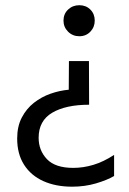

<svg xmlns="http://www.w3.org/2000/svg" viewBox="-20 -537 492 730"><path d="M413.8 52V132.2Q387.5 147.7 344.9 160.3Q302.3 172.8 254.5 172.8Q191.9 172.8 144.8 151.6Q97.7 130.4 71.5 89.4Q45.3 48.4 45.3 -10.2Q45.3 -56.6 62.9 -90.2Q80.5 -123.8 109 -146.2Q137.6 -168.6 172.1 -180.7Q206.6 -192.8 241.4 -195.9L242.1 -304.8H318.2L318.8 -138.8Q230.1 -138.8 178.5 -108.4Q126.9 -77.9 126.9 -13.2Q126.9 35 158.6 68.2Q190.2 101.3 258.5 101.3Q296.5 101.3 334.9 89.8Q373.3 78.3 413.8 52ZM340.2 -458.6Q340.2 -434 323.6 -416.6Q307 -399.2 281.6 -399.2Q256.3 -399.2 238.8 -416.6Q221.4 -434 221.4 -458.6Q221.4 -484 238.8 -500.6Q256.3 -517.2 281.6 -517.2Q307 -517.2 323.6 -500.6Q340.2 -484 340.2 -458.6Z"/></svg>

Font: Hind Variable Light
Style: Regular
Weight: 300
Designer: Manushi Parikh, Satya Rajpurohit
Foundry: Indian Type Foundry
Version: Version 3.000